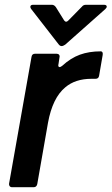

<svg xmlns="http://www.w3.org/2000/svg" viewBox="-20 -784 467 804"><path d="M31 0Q24 0 20.5 -4.5Q17 -9 18 -15L112 -546Q114 -559 127 -559H217Q224 -559 227.5 -554.5Q231 -550 229 -543L225 -516L224 -511Q224 -503 230 -503Q233 -503 240 -508Q276 -541 314.5 -555Q353 -569 402 -569Q407 -569 409 -565Q411 -561 410 -554L395 -467Q393 -454 380 -454H363Q295 -454 253 -418Q200 -374 181 -270L136 -13Q133 0 121 0ZM225 -599 110 -747Q107 -752 107 -755Q107 -764 119 -764H197Q207 -764 214 -754L247 -701Q252 -693 257 -693Q261 -693 266 -698L323 -756Q329 -764 340 -764H415Q427 -764 427 -756Q427 -752 421 -746L253 -597Q244 -591 238 -591Q231 -591 225 -599Z"/></svg>

Font: Open Sauce Two SemiBold Italic
Style: Regular
Weight: 600
Italic angle: -10°
Designer: Alfredo Marco Pradil
Foundry: Creative Sauce Fz LLC
Version: Version 1.477